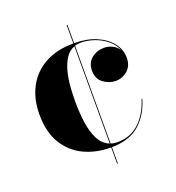

<svg xmlns="http://www.w3.org/2000/svg" viewBox="-119 -650 763 832"><g transform="rotate(-20 262.0 -234.0)"><path d="M284 -554.5V-469.5Q342 -469.5 385.2 -451Q428.5 -432.5 452.8 -401.5Q477 -370.5 477 -332.5Q477 -296 453.5 -275Q430 -254 398 -254Q369.5 -254 342.8 -273Q316 -292 316 -331.5Q316 -367 340.8 -386.8Q365.5 -406.5 398 -406.5Q419 -406.5 437.2 -397.2Q455.5 -388 466 -370.5Q454.5 -399.5 429.8 -419.8Q405 -440 373.5 -451Q342 -462 312 -462Q297 -462 284 -458V-7Q298 -2 314 -2Q375.5 -2 416.2 -40.8Q457 -79.5 476 -142.5H479.5Q460.5 -75.5 413.8 -33.2Q367 9 284 10V85H280.5V10H280Q212 10 156.8 -16.2Q101.5 -42.5 69.2 -95.8Q37 -149 37 -230Q37 -301 65.5 -355Q94 -409 148.5 -439.2Q203 -469.5 280.5 -469.5V-554.5ZM202 -230Q202 -180.5 208.2 -134.2Q214.5 -88 231.5 -54.2Q248.5 -20.5 280.5 -8V-456.5Q254.5 -446.5 239 -421.8Q223.5 -397 215.2 -364.2Q207 -331.5 204.5 -296.2Q202 -261 202 -230Z"/></g></svg>

Font: Bodoni* 48pt
Style: Bold
Weight: 700
Version: Version 2.3